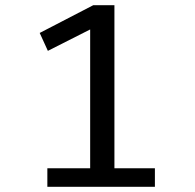

<svg xmlns="http://www.w3.org/2000/svg" viewBox="-20 -720 750 740"><path d="M421 -71.5H577V0H162.5V-71.5H327.5V-606.5L164.5 -524L133 -593L339.5 -700H421Z"/></svg>

Font: League Mono
Style: Regular
Weight: 400
Width: 6
Designer: Tyler Finck
Foundry: The League of Moveable Type / Tyler Finck
Version: Version 2.300;RELEASE